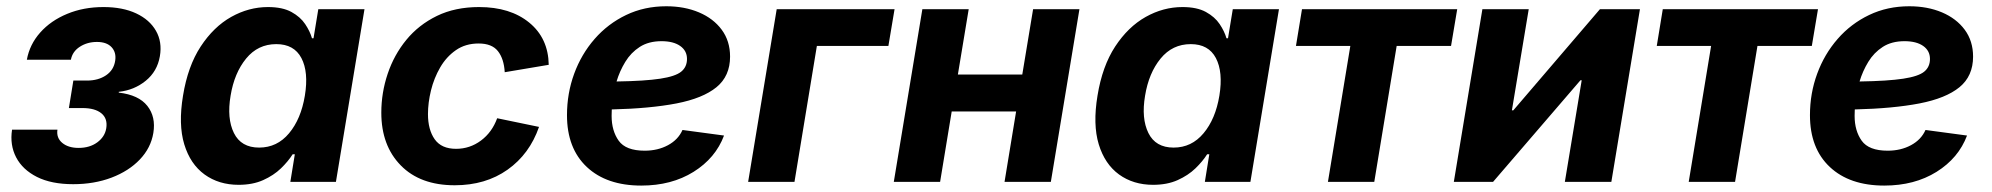

<svg xmlns="http://www.w3.org/2000/svg" viewBox="-20 -575 6297 607"><path d="M211.4 7.3Q142.6 7.3 96.9 -15.6Q51.3 -38.6 31 -77.6Q10.7 -116.7 18.1 -165H161.6Q157.7 -139.2 176.8 -123.3Q195.8 -107.4 228.5 -107.4Q263.7 -107.4 287.6 -125Q311.5 -142.6 315.9 -169.4Q320.8 -200.2 300.5 -216.8Q280.3 -233.4 240.7 -233.4H197.8L211.9 -320.3H254.9Q290.5 -320.3 315.2 -336.9Q339.8 -353.5 344.2 -383.3Q348.1 -409.2 332.8 -425.8Q317.4 -442.4 286.6 -442.4Q255.9 -442.4 232.4 -427.2Q209 -412.1 204.1 -386.2H64.9Q73.7 -434.6 107.2 -472.2Q140.6 -509.8 192.4 -531.2Q244.1 -552.7 307.1 -552.7Q367.7 -552.7 410.4 -532.7Q453.1 -512.7 473.1 -477.5Q493.2 -442.4 485.4 -397Q477.1 -349.1 440.7 -319.6Q404.3 -290 355.5 -284.7V-282.2Q418.5 -274.9 445.8 -240.2Q473.1 -205.6 464.8 -154.8Q457 -107.4 422.1 -70.8Q387.2 -34.2 332.5 -13.4Q277.8 7.3 211.4 7.3Z M734.4 9.3Q671.9 9.3 626.7 -23.4Q581.5 -56.2 562.5 -118.9Q543.5 -181.6 558.6 -272.5Q573.7 -365.7 614.5 -428Q655.3 -490.2 710.9 -521.5Q766.6 -552.7 827.1 -552.7Q873 -552.7 901.4 -537.1Q929.7 -521.5 944.8 -498.8Q960 -476.1 966.3 -454.1H971.2L986.3 -545.9H1132.3L1042 0H897.9L912.1 -87.4H905.3Q891.1 -64.9 868.2 -42.7Q845.2 -20.5 812 -5.6Q778.8 9.3 734.4 9.3ZM799.3 -108.4Q856 -108.4 893.8 -153.6Q931.6 -198.7 943.8 -272.5Q956.1 -347.2 932.9 -391.4Q909.7 -435.5 853.5 -435.5Q795.4 -435.5 758.1 -389.9Q720.7 -344.2 709 -272.5Q696.8 -200.7 719.5 -154.5Q742.2 -108.4 799.3 -108.4Z M1417.5 10.7Q1308.6 10.7 1247.1 -52Q1185.5 -114.7 1185.5 -218.8Q1185.5 -281.7 1205.6 -341.6Q1225.6 -401.4 1264.6 -449Q1303.7 -496.6 1361.3 -524.7Q1418.9 -552.7 1494.6 -552.7Q1593.3 -552.7 1653.3 -503.4Q1713.4 -454.1 1714.8 -370.1L1575.7 -346.7Q1573.2 -389.2 1554.2 -413.3Q1535.2 -437.5 1493.2 -437.5Q1451.7 -437.5 1421.4 -416.5Q1391.1 -395.5 1371.6 -361.8Q1352.1 -328.1 1342.5 -289.1Q1333 -250 1333 -214.4Q1333 -165 1354.2 -134.8Q1375.5 -104.5 1421.9 -104.5Q1465.3 -104.5 1500.5 -130.6Q1535.6 -156.7 1551.8 -201.2L1684.1 -173.8Q1654.3 -87.9 1584.7 -38.6Q1515.1 10.7 1417.5 10.7Z M2007.3 11.7Q1897.9 11.7 1835.2 -47.1Q1772.5 -106 1772.5 -210.9Q1772.5 -279.8 1795.2 -341.8Q1817.9 -403.8 1859.9 -451.9Q1901.9 -500 1959.5 -527.6Q2017.1 -555.2 2086.4 -555.2Q2144 -555.2 2189.7 -535.9Q2235.4 -516.6 2261.7 -481Q2288.1 -445.3 2288.1 -396Q2288.1 -334.5 2245.1 -299.3Q2202.1 -264.2 2118.7 -248Q2035.2 -231.9 1914.1 -229Q1913.6 -218.3 1913.6 -208.5Q1913.6 -161.6 1936 -130.1Q1958.5 -98.6 2018.1 -98.6Q2059.6 -98.6 2091.8 -116Q2124 -133.3 2137.7 -164.1L2269 -146.5Q2242.2 -75.2 2172.6 -31.7Q2103 11.7 2007.3 11.7ZM1929.2 -317.4Q2019 -318.8 2067.1 -326.2Q2115.2 -333.5 2133.5 -348.4Q2151.9 -363.3 2151.9 -388.7Q2151.9 -414.6 2130.4 -429.7Q2108.9 -444.8 2071.3 -444.8Q2030.8 -444.8 2002.7 -426.8Q1974.6 -408.7 1956.8 -379.4Q1939 -350.1 1929.2 -317.4Z M2808.1 -545.9 2788.6 -429.7H2562.5L2491.7 0H2345.2L2435.5 -545.9Z M3042.5 -545.9 3008.3 -339.4H3211.9L3246.1 -545.9H3392.6L3302.2 0H3155.8L3192.4 -222.7H2988.8L2952.1 0H2805.7L2896 -545.9Z M3625.5 9.3Q3563 9.3 3517.8 -23.4Q3472.7 -56.2 3453.6 -118.9Q3434.6 -181.6 3449.7 -272.5Q3464.8 -365.7 3505.6 -428Q3546.4 -490.2 3602.1 -521.5Q3657.7 -552.7 3718.3 -552.7Q3764.2 -552.7 3792.5 -537.1Q3820.8 -521.5 3835.9 -498.8Q3851.1 -476.1 3857.4 -454.1H3862.3L3877.4 -545.9H4023.4L3933.1 0H3789.1L3803.2 -87.4H3796.4Q3782.2 -64.9 3759.3 -42.7Q3736.3 -20.5 3703.1 -5.6Q3669.9 9.3 3625.5 9.3ZM3690.4 -108.4Q3747.1 -108.4 3784.9 -153.6Q3822.8 -198.7 3835 -272.5Q3847.2 -347.2 3824 -391.4Q3800.8 -435.5 3744.6 -435.5Q3686.5 -435.5 3649.2 -389.9Q3611.8 -344.2 3600.1 -272.5Q3587.9 -200.7 3610.6 -154.5Q3633.3 -108.4 3690.4 -108.4Z M4178.2 0 4249 -429.7H4077.1L4096.2 -545.9H4586.9L4567.4 -429.7H4395.5L4324.7 0Z M5074.2 0H4927.2L4980.5 -321.3H4976.6L4700.2 0H4576.2L4666.5 -545.9H4813L4759.8 -226.1H4764.2L5038.1 -545.9H5164.6Z M5318.8 0 5389.6 -429.7H5217.8L5236.8 -545.9H5727.5L5708 -429.7H5536.1L5465.3 0Z M5937 11.7Q5827.6 11.7 5764.9 -47.1Q5702.1 -106 5702.1 -210.9Q5702.1 -279.8 5724.9 -341.8Q5747.6 -403.8 5789.6 -451.9Q5831.5 -500 5889.2 -527.6Q5946.8 -555.2 6016.1 -555.2Q6073.7 -555.2 6119.4 -535.9Q6165 -516.6 6191.4 -481Q6217.8 -445.3 6217.8 -396Q6217.8 -334.5 6174.8 -299.3Q6131.8 -264.2 6048.3 -248Q5964.8 -231.9 5843.8 -229Q5843.3 -218.3 5843.3 -208.5Q5843.3 -161.6 5865.7 -130.1Q5888.2 -98.6 5947.8 -98.6Q5989.3 -98.6 6021.5 -116Q6053.7 -133.3 6067.4 -164.1L6198.7 -146.5Q6171.9 -75.2 6102.3 -31.7Q6032.7 11.7 5937 11.7ZM5858.9 -317.4Q5948.7 -318.8 5996.8 -326.2Q6044.9 -333.5 6063.2 -348.4Q6081.5 -363.3 6081.5 -388.7Q6081.5 -414.6 6060.1 -429.7Q6038.6 -444.8 6001 -444.8Q5960.4 -444.8 5932.4 -426.8Q5904.3 -408.7 5886.5 -379.4Q5868.7 -350.1 5858.9 -317.4Z"/></svg>

Font: Inter
Style: Bold Italic
Weight: 700
Italic angle: -9.39999°
Designer: Rasmus Andersson
Foundry: rsms
Version: Version 4.001;git-9221beed3